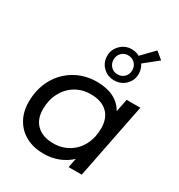

<svg xmlns="http://www.w3.org/2000/svg" viewBox="-204 -1021 1090 1166"><g transform="rotate(30 341.0 -438.5)"><path d="M643 -530 538 0H446L459 -65Q423 -31 375.5 -12.5Q328 6 272 6Q204 6 151 -21.5Q98 -49 68 -101Q38 -153 38 -223Q38 -313 77 -384Q116 -455 184.5 -495Q253 -535 338 -535Q406 -535 454.5 -511Q503 -487 529 -440L547 -530ZM500 -302Q500 -373 459 -412Q418 -451 342 -451Q283 -451 236 -422.5Q189 -394 162 -343Q135 -292 135 -227Q135 -157 176.5 -117.5Q218 -78 293 -78Q352 -78 399.5 -106.5Q447 -135 473.5 -186Q500 -237 500 -302ZM513 -765Q532 -737 532 -702Q532 -657 500 -625.5Q468 -594 421 -594Q374 -594 342.5 -625.5Q311 -657 311 -702Q311 -747 343 -779.5Q375 -812 421 -812Q451 -812 476 -798L559 -883L609 -842ZM487 -702Q487 -731 468 -750Q449 -769 421 -769Q393 -769 374.5 -750Q356 -731 356 -702Q356 -674 374.5 -655Q393 -636 421 -636Q450 -636 468.5 -655Q487 -674 487 -702Z"/></g></svg>

Font: Idrija
Style: Italic
Weight: 500
Italic angle: -11.3°
Designer: Julieta Ulanovsky
Foundry: Julieta Ulanovsky
Version: Version 7.200